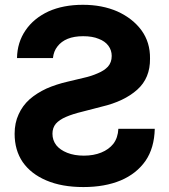

<svg xmlns="http://www.w3.org/2000/svg" viewBox="-20 -757 695 788"><path d="M197.3 -518.6Q160.2 -518.6 49.8 -518.6Q50.8 -583 85 -632.8Q118.2 -681.6 178.7 -710Q239.3 -737.3 320.3 -737.3Q399.4 -737.3 461.9 -710Q524.4 -681.6 560.5 -632.8Q596.7 -583 595.7 -516.6Q596.7 -436.5 543 -388.7Q489.3 -340.8 397.5 -319.3Q371.1 -312.5 318.4 -298.8Q278.3 -289.1 251 -277.3Q223.6 -265.6 209 -249Q195.3 -232.4 195.3 -208Q195.3 -181.6 210.9 -161.1Q226.6 -141.6 255.9 -129.9Q285.2 -118.2 324.2 -118.2Q364.3 -118.2 395.5 -130.9Q426.8 -143.6 445.3 -167Q463.9 -191.4 465.8 -228.5Q515.6 -228.5 615.2 -228.5Q613.3 -149.4 577.1 -96.7Q540 -43.9 475.6 -16.6Q410.2 10.7 322.3 10.7Q233.4 10.7 169.9 -16.6Q107.4 -43 73.2 -91.8Q40 -140.6 40 -208Q40 -252.9 56.6 -288.1Q72.3 -323.2 101.6 -349.6Q130.9 -375 170.9 -393.6Q210.9 -411.1 257.8 -421.9Q279.3 -426.8 323.2 -437.5Q354.5 -444.3 380.9 -456.1Q407.2 -466.8 422.9 -483.4Q438.5 -501 438.5 -527.3Q438.5 -550.8 424.8 -569.3Q411.1 -587.9 384.8 -597.7Q359.4 -608.4 321.3 -608.4Q284.2 -608.4 257.8 -597.7Q231.4 -586.9 215.8 -566.4Q200.2 -546.9 197.3 -518.6Z"/></svg>

Font: DeepSea
Style: Bold
Weight: 700
Designer: Stem
Version: Version 3.019;git-0a5106e0b